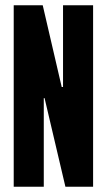

<svg xmlns="http://www.w3.org/2000/svg" viewBox="-20 -708 405 728"><path d="M32 0V-688H142L214 -378H219V-688H333V0H228L149 -336H146V0Z"/></svg>

Font: Saira Ultra Condensed ExtraBold
Style: Regular
Weight: 800
Width: 1
Designer: Hector Gatti with collaboration of the Omnibus-Type team
Foundry: Omnibus-Type
Version: Version 1.001; ttfautohint (v1.8)